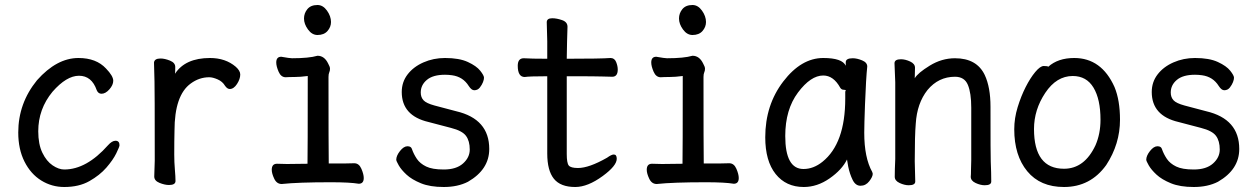

<svg xmlns="http://www.w3.org/2000/svg" viewBox="-20 -724 5040 768"><path d="M237 24Q187 24 145 -2Q103 -28 78 -77.5Q53 -127 53 -194Q53 -311 128 -403Q207 -492 294 -492Q365 -492 404 -450Q433 -420 433 -401Q433 -384 417.5 -366.5Q402 -349 386 -349Q373 -349 367 -363Q347 -421 296 -421Q246 -421 190 -357Q133 -288 133 -199Q133 -147 149.5 -113Q166 -79 190.5 -62.5Q215 -46 237 -46Q326 -46 412 -143Q428 -161 442 -161Q458 -161 458 -143Q458 -137 445 -110.5Q432 -84 405.5 -53.5Q379 -23 337.5 0.5Q296 24 237 24Z M680 -429Q721 -492 820 -492Q882 -492 923 -457Q941 -441 941 -426Q941 -408 928 -388Q915 -368 899 -368Q889 -368 880 -381Q870 -398 850.5 -406.5Q831 -415 817 -415Q777 -415 743 -390Q678 -343 678 -201Q677 -163 677 -106Q677 -75 679.5 -46Q682 -17 682 0Q682 16 656 16Q639 16 618 7.5Q597 -1 597 -18L599 -81Q599 -378 598 -398Q596 -454 596 -474Q598 -490 622 -490Q639 -490 660 -481.5Q681 -473 681 -456Q681 -436 680 -429Z M1250 -584Q1228 -584 1212 -606Q1196 -628 1196 -650Q1196 -671 1209.5 -687.5Q1223 -704 1250 -704Q1272 -704 1288 -681.5Q1304 -659 1304 -636Q1304 -616 1290 -600Q1276 -584 1250 -584ZM1107 12Q1087 12 1077 -9Q1067 -30 1067 -45Q1067 -69 1088 -69L1128 -68L1210 -69Q1211 -110 1211 -420Q1181 -416 1158 -416Q1135 -416 1123 -415Q1104 -415 1094.5 -437Q1085 -459 1085 -474Q1085 -497 1105 -497Q1139 -491 1148 -491Q1216 -491 1250 -501Q1278 -501 1293 -469Q1300 -457 1300 -449Q1300 -441 1297 -434.5Q1294 -428 1294 -416Q1294 -129 1295 -70Q1384 -70 1397 -71Q1416 -71 1425.5 -49Q1435 -27 1435 -12Q1435 11 1415 11Q1380 5 1304 5Q1172 5 1107 12Z M1755 24Q1700 24 1663.5 9Q1627 -6 1606 -25.5Q1585 -45 1575 -62.5Q1565 -80 1565 -85Q1565 -101 1580 -120Q1595 -139 1610 -139Q1625 -139 1628 -127Q1635 -107 1647.5 -88.5Q1660 -70 1684.5 -58Q1709 -46 1755 -46Q1805 -46 1832 -70Q1859 -94 1859 -126Q1859 -160 1844 -180.5Q1829 -201 1783.5 -212.5Q1738 -224 1694 -236Q1587 -261 1587 -356Q1587 -396 1610.5 -426.5Q1634 -457 1674 -474.5Q1714 -492 1760 -492Q1817 -492 1851.5 -476Q1886 -460 1901 -441Q1916 -422 1916 -413Q1916 -406 1912 -395.5Q1908 -385 1899.5 -374Q1891 -363 1877 -363Q1866 -363 1855 -380Q1832 -417 1788 -423Q1774 -425 1760 -425Q1712 -425 1687.5 -404.5Q1663 -384 1663 -354Q1663 -335 1674 -323Q1685 -311 1718 -302L1805 -279Q1937 -248 1937 -128Q1937 -46 1852 3Q1811 24 1755 24Z M2281 24Q2222 24 2195.5 -9Q2169 -42 2169 -110V-419Q2097 -419 2079 -416Q2051 -416 2051 -461Q2051 -491 2075 -491Q2105 -489 2169 -489V-559Q2167 -615 2167 -635Q2167 -651 2189 -651Q2207 -651 2228.5 -643.5Q2250 -636 2250 -617Q2248 -563 2247 -489Q2383 -489 2422 -492Q2438 -492 2444.5 -476Q2451 -460 2451 -446Q2451 -417 2429 -417Q2409 -417 2390 -418Q2371 -419 2247 -419V-108Q2247 -72 2255 -62Q2263 -52 2292 -52Q2336 -52 2408 -93Q2426 -106 2435 -106Q2447 -106 2447 -89Q2447 -61 2391 -20Q2331 24 2281 24Z M2750 -584Q2728 -584 2712 -606Q2696 -628 2696 -650Q2696 -671 2709.5 -687.5Q2723 -704 2750 -704Q2772 -704 2788 -681.5Q2804 -659 2804 -636Q2804 -616 2790 -600Q2776 -584 2750 -584ZM2607 12Q2587 12 2577 -9Q2567 -30 2567 -45Q2567 -69 2588 -69L2628 -68L2710 -69Q2711 -110 2711 -420Q2681 -416 2658 -416Q2635 -416 2623 -415Q2604 -415 2594.5 -437Q2585 -459 2585 -474Q2585 -497 2605 -497Q2639 -491 2648 -491Q2716 -491 2750 -501Q2778 -501 2793 -469Q2800 -457 2800 -449Q2800 -441 2797 -434.5Q2794 -428 2794 -416Q2794 -129 2795 -70Q2884 -70 2897 -71Q2916 -71 2925.5 -49Q2935 -27 2935 -12Q2935 11 2915 11Q2880 5 2804 5Q2672 5 2607 12Z M3194 -48Q3234 -48 3270 -77Q3361 -150 3361 -330V-358Q3363 -360 3363 -362Q3363 -365 3354.5 -365Q3346 -365 3341 -373Q3314 -422 3273 -422Q3223 -422 3172 -354Q3121 -286 3121 -180Q3121 -48 3194 -48ZM3195 24Q3124 24 3082.5 -28Q3041 -80 3041 -175Q3041 -304 3113 -398Q3185 -492 3273 -492Q3349 -492 3363 -461V-475Q3363 -491 3391 -491Q3408 -491 3428.5 -482.5Q3449 -474 3449 -458Q3444 -411 3440 -306Q3437 -225 3437 -193Q3437 -93 3469 -36L3471 -29Q3471 -17 3457 1Q3443 19 3422 19Q3402 19 3390.5 -4.5Q3379 -28 3373 -57L3368 -86Q3348 -45 3298.5 -10.5Q3249 24 3195 24Z M3919 17Q3902 17 3882.5 8Q3863 -1 3863 -17Q3864 -25 3864 -44.5Q3864 -64 3865 -84V-293Q3865 -352 3851.5 -384.5Q3838 -417 3800 -417Q3734 -417 3690 -364Q3648 -311 3643 -229Q3639 -183 3639 -79Q3639 -56 3641 2Q3641 17 3615 17Q3598 17 3578.5 8Q3559 -1 3559 -17Q3559 -44 3561 -88V-395Q3558 -458 3558 -471Q3558 -487 3584 -487Q3601 -487 3620.5 -478Q3640 -469 3640 -453L3639 -411Q3651 -432 3699 -461.5Q3747 -491 3800 -491Q3887 -491 3919 -424Q3942 -375 3942 -297Q3942 -99 3943 -78Q3945 -33 3945 2Q3945 17 3919 17Z M4236 -49Q4318 -49 4362 -143Q4382 -189 4382 -245Q4382 -327 4354 -373.5Q4326 -420 4271 -420Q4206 -420 4161 -352.5Q4116 -285 4116 -208Q4116 -49 4236 -49ZM4236 24Q4141 24 4089 -39Q4037 -102 4037 -207Q4037 -251 4050.5 -295Q4064 -339 4082.5 -375.5Q4101 -412 4121 -436Q4141 -460 4155 -460Q4171 -460 4173 -457Q4212 -492 4277 -492Q4386 -492 4438 -376Q4460 -323 4460 -245Q4460 -148 4405 -64Q4342 24 4236 24Z M4755 24Q4700 24 4663.5 9Q4627 -6 4606 -25.5Q4585 -45 4575 -62.5Q4565 -80 4565 -85Q4565 -101 4580 -120Q4595 -139 4610 -139Q4625 -139 4628 -127Q4635 -107 4647.5 -88.5Q4660 -70 4684.5 -58Q4709 -46 4755 -46Q4805 -46 4832 -70Q4859 -94 4859 -126Q4859 -160 4844 -180.5Q4829 -201 4783.5 -212.5Q4738 -224 4694 -236Q4587 -261 4587 -356Q4587 -396 4610.5 -426.5Q4634 -457 4674 -474.5Q4714 -492 4760 -492Q4817 -492 4851.5 -476Q4886 -460 4901 -441Q4916 -422 4916 -413Q4916 -406 4912 -395.5Q4908 -385 4899.5 -374Q4891 -363 4877 -363Q4866 -363 4855 -380Q4832 -417 4788 -423Q4774 -425 4760 -425Q4712 -425 4687.5 -404.5Q4663 -384 4663 -354Q4663 -335 4674 -323Q4685 -311 4718 -302L4805 -279Q4937 -248 4937 -128Q4937 -46 4852 3Q4811 24 4755 24Z"/></svg>

Font: LXGW WenKai Mono
Style: Bold
Weight: 700
Designer: Fontworks Inc.
Version: Version 1.250;January 17, 2023